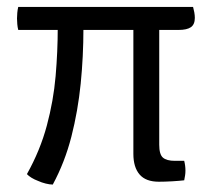

<svg xmlns="http://www.w3.org/2000/svg" viewBox="-20 -510 596 542"><path d="M356.5 -455H429.5V-101.5Q429.5 -74 440 -65Q450.5 -56 473.5 -56H500Q503.5 -42 503.5 -28.5Q503.5 -21.5 502.5 -15Q501.5 -8.5 500 -1Q487.5 0.5 466.2 1.8Q445 3 428.5 3Q391.5 3 374 -17.5Q356.5 -38 356.5 -75.5ZM31.5 -425.5Q29.5 -433.5 28.8 -442Q28 -450.5 28 -458Q28 -465.5 28.8 -473.8Q29.5 -482 31.5 -490.5H525Q527 -483.5 528.5 -475.2Q530 -467 530 -459.5Q530 -441 518.8 -433.2Q507.5 -425.5 484.5 -425.5ZM215.5 -455V-429.5Q215.5 -351 207.8 -273.8Q200 -196.5 181.5 -124.2Q163 -52 129 11Q120.5 11 109.2 8.2Q98 5.5 87 0.5Q77.5 -3 69 -8.2Q60.5 -13.5 56 -18.5Q93.5 -85.5 112.2 -155.5Q131 -225.5 137 -295.2Q143 -365 143 -431.5V-455Z"/></svg>

Font: Signika
Style: Regular
Weight: 300
Designer: Anna Giedry
Foundry: Anna Giedry
Version: Version 2.000